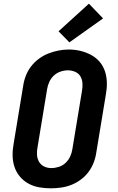

<svg xmlns="http://www.w3.org/2000/svg" viewBox="-20 -1015 640 1043"><path d="M256 8Q224 8 192.5 2.5Q161 -3 134 -18Q107 -33 87.5 -56.5Q68 -80 58.5 -109Q49 -138 48.5 -170Q48 -202 54 -234L106 -549Q110 -577 120.5 -604Q131 -631 149 -654.5Q167 -678 191.5 -696Q216 -714 243 -724.5Q270 -735 298 -740.5Q326 -746 354 -746Q387 -746 417.5 -738.5Q448 -731 475 -716.5Q502 -702 521.5 -679Q541 -656 550.5 -626.5Q560 -597 560.5 -565Q561 -533 555 -501L503 -186Q499 -158 488.5 -131Q478 -104 460.5 -80.5Q443 -57 418.5 -39Q394 -21 367 -10.5Q340 0 311.5 4Q283 8 256 8ZM258 -102Q279 -102 299.5 -108.5Q320 -115 336 -130Q352 -145 361 -164.5Q370 -184 373 -204L425 -519Q429 -540 428 -561Q427 -582 417.5 -599Q408 -616 389 -624.5Q370 -633 349 -633Q329 -633 308.5 -626Q288 -619 272.5 -604.5Q257 -590 248 -570.5Q239 -551 236 -531L184 -216Q180 -196 181 -175Q182 -154 191.5 -137Q201 -120 219 -111Q237 -102 258 -102ZM357 -785 298 -845 463 -995 540 -915Z"/></svg>

Font: Iosevka Curly XBdExObl
Style: Regular
Weight: 800
Width: 7
Italic angle: -9°
Monospace: yes
Designer: Belleve Invis
Foundry: Belleve Invis
Version: Version 11.1.0; ttfautohint (v1.8.3)